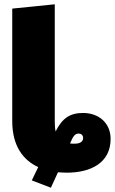

<svg xmlns="http://www.w3.org/2000/svg" viewBox="-20 -784 535 894"><path d="M367 -258C306 -258 270 -234 239 -172C236 -185 235 -201 235 -220V-764L37 -744V-220C37 -104 88 -38 158 -6L128 56L217 90L250 18C263 19 277 20 291 20C403 20 495 -26 495 -137C495 -214 437 -258 367 -258ZM328 -115C320 -115 313 -115 306 -116C321 -152 330 -162 346 -162C359 -162 367 -154 367 -141C367 -123 350 -115 328 -115Z"/></svg>

Font: Fira Sans Heavy
Style: Regular
Weight: 900
Designer: bBox Type GmbH & Carrois Corporate GbR & Edenspiekermann AG
Foundry: bBox Type GmbH & Carrois Corporate GbR & Edenspiekermann AG
Version: Version 4.300;PS 004.300;hotconv 1.0.88;makeotf.lib2.5.64775